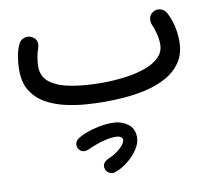

<svg xmlns="http://www.w3.org/2000/svg" viewBox="-80 -446 1030 919"><g transform="rotate(-10 435.0 13.5)"><path d="M39.6 -182.1Q39.6 -213.4 45.2 -247.3Q50.8 -281.2 64 -307.1Q72.3 -324.2 90.8 -330.1Q109.4 -335.9 126 -327.6Q162.1 -310.5 146.5 -265.6Q140.6 -251.5 136.5 -227.1Q132.3 -202.6 132.3 -182.1Q132.3 -132.3 170.2 -104.2Q208 -76.2 273.2 -64.7Q338.4 -53.2 419.4 -53.2Q477.1 -53.2 531.7 -60.3Q586.4 -67.4 630.4 -83Q674.3 -98.6 700.2 -124.3Q726.1 -149.9 726.1 -187Q726.1 -212.9 718.5 -241.5Q710.9 -270 704.1 -283.2Q696.3 -301.8 700.4 -319.3Q704.6 -336.9 721.2 -346.2Q737.3 -356 756.1 -350.8Q774.9 -345.7 784.2 -329.1Q799.8 -301.3 809.3 -263.7Q818.8 -226.1 818.8 -187Q818.8 -124.5 790.3 -83.3Q761.7 -42 715.6 -17.3Q669.4 7.3 615.5 19.3Q561.5 31.2 509.8 34.9Q458 38.6 419.4 38.6Q377 38.6 326.2 34.9Q275.4 31.2 224.9 19.5Q174.3 7.8 132.3 -16.1Q90.3 -40 64.9 -80.3Q39.6 -120.6 39.6 -182.1ZM361.3 355Q352.5 326.7 385.3 310.5Q422.4 294.9 447 272.2Q471.7 249.5 471.7 232.9Q471.7 212.4 433.6 212.4Q415 212.4 390.1 218.3Q365.2 224.1 341.8 232.7Q318.4 241.2 303.7 248.5Q271 262.7 254.4 240.7Q245.6 229 247.6 214.4Q249.5 199.7 261.7 190.9Q278.3 178.7 306.6 168Q335 157.2 368.4 150.6Q401.9 144 433.6 144Q477.1 144 508.3 166.5Q539.6 189 539.6 232.9Q539.6 260.3 519.8 290.3Q500 320.3 469.2 344.5Q438.5 368.7 405.3 379.4Q391.6 383.3 378.4 376Q365.2 368.7 361.3 355Z"/></g></svg>

Font: Mikhak-FD Medium
Style: Regular
Weight: 500
Designer: Amin Abedi
Version: Version 3.2